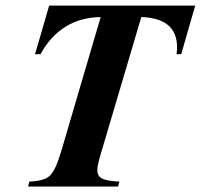

<svg xmlns="http://www.w3.org/2000/svg" viewBox="-20 -682 734 702"><path d="M693.8 -661.6 642.6 -483.9H625.5Q627.4 -496.6 627.4 -508.8Q627.4 -615.7 496.6 -619.6L347.2 -115.2Q335.9 -76.7 335.9 -60.1Q335.9 -38.1 353.5 -29.1Q371.1 -20 416.5 -18.1L411.6 0H82.5L87.4 -18.1Q142.1 -20 162.8 -40Q183.6 -60.1 204.1 -129.9L348.1 -619.6Q201.7 -617.2 127.9 -483.9H107.9Q122.6 -532.2 159.7 -661.6Z"/></svg>

Font: Dai Banna SIL Light
Style: BoldOblique
Weight: 700
Italic angle: -11°
Designer: Victor Gaultney
Foundry: SIL International
Version: Version 2.000